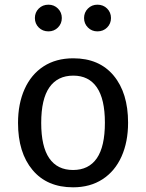

<svg xmlns="http://www.w3.org/2000/svg" viewBox="-20 -788 624 820"><path d="M293 -539Q404 -539 465.5 -465Q527 -391 527 -264Q527 -182 499 -119.5Q471 -57 418 -22.5Q365 12 292 12Q181 12 119 -62Q57 -136 57 -263Q57 -345 85 -407.5Q113 -470 166 -504.5Q219 -539 293 -539ZM293 -465Q226 -465 191 -415Q156 -365 156 -263Q156 -162 190.5 -112Q225 -62 292 -62Q359 -62 393.5 -112Q428 -162 428 -264Q428 -365 393.5 -415Q359 -465 293 -465ZM396 -768Q421 -768 437.5 -751.5Q454 -735 454 -711Q454 -687 437.5 -670.5Q421 -654 396 -654Q372 -654 355.5 -670.5Q339 -687 339 -711Q339 -735 355.5 -751.5Q372 -768 396 -768ZM187 -768Q211 -768 227.5 -751.5Q244 -735 244 -711Q244 -687 227.5 -670.5Q211 -654 187 -654Q162 -654 145.5 -670.5Q129 -687 129 -711Q129 -735 145.5 -751.5Q162 -768 187 -768Z"/></svg>

Font: Firava
Style: Regular
Weight: 400
Designer: Carrois Corporate & Edenspiekermann AG
Foundry: Greg Finn Gibson
Version: Version 5.000